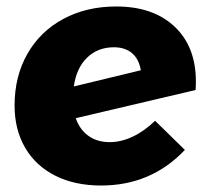

<svg xmlns="http://www.w3.org/2000/svg" viewBox="-20 -567 642 593"><path d="M585 -315Q585 -298 584 -289L214 -202Q226 -167 253 -147.5Q280 -128 319 -128Q354 -128 390 -145Q426 -162 459 -194L551 -104Q447 6 292 6Q211 6 150.5 -24.5Q90 -55 57.5 -111Q25 -167 25 -241Q25 -331 64.5 -400.5Q104 -470 175.5 -508.5Q247 -547 339 -547Q453 -547 519 -485Q585 -423 585 -315ZM415 -350Q409 -385 387.5 -403Q366 -421 332 -421Q282 -421 249 -389Q216 -357 208 -300Z"/></svg>

Font: TypoPRO Montserrat Alternates
Style: Bold Italic
Weight: 700
Italic angle: -11.3°
Designer: Julieta Ulanovsky
Foundry: Julieta Ulanovsky
Version: Version 6.001